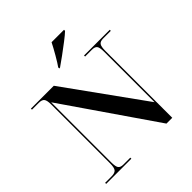

<svg xmlns="http://www.w3.org/2000/svg" viewBox="-239 -1109 1288 1288"><g transform="rotate(-45 405.0 -465.5)"><path d="M36 0H275V-10H210Q182 -10 172 -24Q162 -38 162 -79V-648L608 0H663V-635Q663 -676 673.5 -690Q684 -704 712 -704H784V-714H540V-704H605Q633 -704 643 -690.5Q653 -677 653 -637V-158L253 -714H36V-704H102Q130 -704 141 -690.5Q152 -677 152 -638V-79Q152 -38 140 -24Q128 -10 97 -10H36ZM361 -770H368Q396 -789 435.5 -818Q475 -847 511.5 -875Q548 -903 567 -921V-931H449Q432 -897 404.5 -849.5Q377 -802 361 -780Z"/></g></svg>

Font: Noto Serif Display Semi
Style: Regular
Weight: 600
Designer: Monotype Design Team
Foundry: Monotype Imaging Inc.
Version: Version 1.900